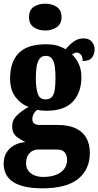

<svg xmlns="http://www.w3.org/2000/svg" viewBox="-32 -791 535 1045"><path d="M199 234Q93 234 40.5 200Q-12 166 -12 100Q-12 66 2.5 41Q17 16 44 0.5Q71 -15 107 -18Q81 -29 57.5 -48Q34 -67 34 -103Q34 -137 59 -162Q84 -187 124 -209Q82 -224 52.5 -262.5Q23 -301 23 -365Q23 -454 70 -502Q117 -550 218 -550Q252 -550 276.5 -543.5Q301 -537 325 -523Q339 -539 353 -552Q367 -565 384 -573.5Q401 -582 423 -582Q452 -582 467.5 -564Q483 -546 483 -522Q483 -497 469 -478Q455 -459 418 -459Q418 -484 407 -494.5Q396 -505 388 -505Q378 -505 371.5 -501.5Q365 -498 360 -495Q381 -475 396 -444.5Q411 -414 411 -370Q411 -289 365 -238.5Q319 -188 218 -188Q209 -188 193.5 -189.5Q178 -191 170 -193Q162 -188 153 -174Q144 -160 144 -143Q144 -126 155 -118.5Q166 -111 180 -111H280Q340 -111 379 -93Q418 -75 437.5 -41Q457 -7 457 41Q457 131 393.5 182.5Q330 234 199 234ZM202 172Q243 172 272 161Q301 150 317 129Q333 108 333 80Q333 54 320.5 38.5Q308 23 279 23H172Q160 23 145.5 30Q131 37 120.5 53.5Q110 70 110 99Q110 123 123 139.5Q136 156 157 164Q178 172 202 172ZM216 -250Q240 -250 251.5 -264.5Q263 -279 266.5 -305Q270 -331 270 -365Q270 -400 266.5 -427.5Q263 -455 251.5 -471Q240 -487 217 -487Q195 -487 183 -470.5Q171 -454 167 -426.5Q163 -399 163 -364Q163 -315 173 -282.5Q183 -250 216 -250ZM214 -625Q177 -625 151.5 -643Q126 -661 126 -698Q126 -736 151.5 -753.5Q177 -771 214 -771Q250 -771 276.5 -753.5Q303 -736 303 -698Q303 -661 276.5 -643Q250 -625 214 -625Z"/></svg>

Font: Noto Serif Khmer ExtraCondensed Black
Style: Regular
Weight: 900
Width: 2
Designer: Danh Hong and the Monotype Design Team
Foundry: Monotype Imaging Inc.
Version: Version 2.004